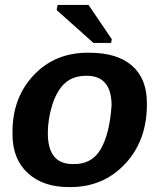

<svg xmlns="http://www.w3.org/2000/svg" viewBox="-20 -753 651 783"><path d="M579 -333Q581 -182 490.5 -85Q400 12 261 10Q155 10 93 -47.5Q31 -105 31 -205Q28 -351 116.5 -445.5Q205 -540 344 -538Q458 -538 518.5 -485Q579 -432 579 -333ZM435 -323Q435 -444 333 -444Q278 -444 245 -414Q213 -386 193 -325Q175 -266 175 -210Q175 -84 276 -84Q353 -81 390 -143.5Q427 -206 435 -323ZM433 -578H361L211 -712L215 -733H341L436 -593Z"/></svg>

Font: Libra Sans
Style: Bold Italic
Weight: 700
Italic angle: -12°
Foundry: Context Ltd
Version: Version 1.002